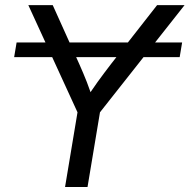

<svg xmlns="http://www.w3.org/2000/svg" viewBox="-20 -748 758 768"><path d="M708.5 -578.1 698.7 -519.5H36.6L46.4 -578.1ZM240.2 0 290 -298.8 93.3 -727.5H190.9L296.9 -492.2Q313.5 -455.1 327.4 -419.7Q341.3 -384.3 354.5 -340.3H317.4Q344.7 -384.8 370.6 -420.4Q396.5 -456.1 424.3 -492.2L608.4 -727.5H718.3L379.9 -298.8L330.1 0Z"/></svg>

Font: Inter 24pt
Style: Italic
Weight: 400
Italic angle: -9.3988°
Designer: Rasmus Andersson
Foundry: rsms
Version: Version 4.001;git-66647c0bb